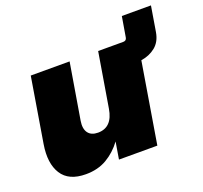

<svg xmlns="http://www.w3.org/2000/svg" viewBox="-114 -764 959 907"><g transform="rotate(-20 365.5 -310.5)"><path d="M170.9 11.7Q85 11.7 50.3 -43Q15.6 -97.7 30.8 -190.4L84.5 -515.6H279.8L232.9 -234.4Q226.6 -195.8 241.9 -174.6Q257.3 -153.3 291.5 -153.3Q363.3 -153.3 377.9 -242.2L423.3 -515.6H549.8Q565.4 -515.6 567.9 -531.2L585 -632.8H731.4L710.4 -505.9Q702.6 -460 672.4 -435.5Q642.1 -411.1 600.1 -404.8L533.2 0H340.3L354.5 -85.9Q321.8 -41.5 276.6 -14.9Q231.4 11.7 170.9 11.7Z"/></g></svg>

Font: Inter Display Black
Style: Italic
Weight: 900
Italic angle: -9.39999°
Designer: Rasmus Andersson
Foundry: rsms
Version: Version 4.000;git-a52131595